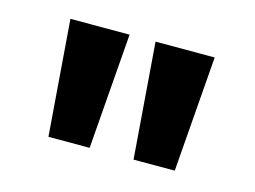

<svg xmlns="http://www.w3.org/2000/svg" viewBox="-50 -875 549 414"><g transform="rotate(15 224.5 -668.0)"><path d="M83 -539H175L195 -797H63ZM273 -539H365L385 -797H253Z"/></g></svg>

Font: Noto Sans Kannada ExtraCondensed
Style: Bold
Weight: 700
Width: 2
Designer: Jelle Bosma - Monotype Design Team
Foundry: Monotype Imaging Inc.
Version: Version 2.005